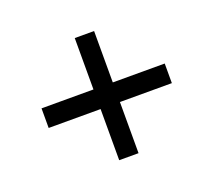

<svg xmlns="http://www.w3.org/2000/svg" viewBox="-87 -571 749 681"><g transform="rotate(-20 287.5 -230.5)"><path d="M59 -193V-267H524V-193ZM328 0H255V-461H328Z"/></g></svg>

Font: Ysabeau Office SemiBold
Style: Italic
Weight: 600
Italic angle: -12°
Designer: Christian Thalmann (Catharsis Fonts)
Version: Version 2.001;gftools[0.9.30]; featfreeze: tnum,lnum,ss02